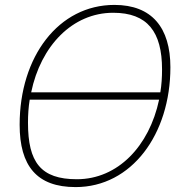

<svg xmlns="http://www.w3.org/2000/svg" viewBox="-20 -746 735 782"><path d="M288 16C516 16 674 -199 674 -472C674 -633 599 -726 446 -726C219 -726 60 -516 60 -238C60 -70 130 16 288 16ZM441 -694C581 -694 640 -616 640 -463C640 -431 638 -400 633 -370H107C146 -559 275 -694 441 -694ZM293 -16C146 -16 94 -85 94 -246C94 -278 96 -310 101 -340H628C588 -151 460 -16 293 -16Z"/></svg>

Font: Geist Thin
Style: Italic
Weight: 100
Italic angle: -12°
Designer: Basement.studio, Andrés Briganti, Mateo Zaragoza
Foundry: Basement.studio, Vercel, Andrés Briganti, Guido Ferreyra, Mateo Zaragoza
Version: Version 1.500